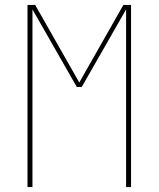

<svg xmlns="http://www.w3.org/2000/svg" viewBox="-20 -755 640 775"><path d="M91 0V-735H122L300 -422L478 -735H509V0H489V-717L310 -404H290L111 -717V0Z"/></svg>

Font: Iosevka Curly Thin Extended
Style: Regular
Weight: 100
Width: 7
Monospace: yes
Designer: Belleve Invis
Foundry: Belleve Invis
Version: Version 11.1.0; ttfautohint (v1.8.3)